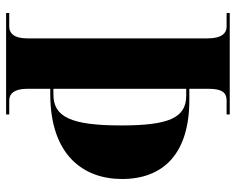

<svg xmlns="http://www.w3.org/2000/svg" viewBox="-90 -664 754 613"><g transform="rotate(90 286.5 -357.0)"><path d="M21 0H345V-10H300C279 -10 263 -26 263 -67V-141H280C476 -141 551 -248 551 -370C551 -502 470 -585 299 -585H263V-647C263 -690 276 -704 300 -704H345V-714H21V-704H65C84 -704 102 -690 102 -644V-66C102 -24 84 -10 65 -10H21ZM281 -151H263V-575H285C355 -575 380 -521 380 -368C380 -207 353 -151 281 -151Z"/></g></svg>

Font: Noto Serif Display Condensed ExtraBold
Style: Regular
Weight: 800
Width: 3
Designer: Monotype Design Team
Foundry: Monotype Imaging Inc.
Version: Version 2.009